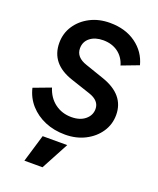

<svg xmlns="http://www.w3.org/2000/svg" viewBox="-179 -863 1008 1226"><g transform="rotate(20 324.5 -250.0)"><path d="M325 12Q250 12 188.5 -14Q127 -40 85 -87Q43 -134 28 -198L145 -242Q165 -178 213 -142.5Q261 -107 325 -107Q383 -107 418 -136Q453 -165 453 -208Q453 -265 380 -289L248 -333Q91 -385 91 -527Q91 -592 125.5 -644Q160 -696 219 -726.5Q278 -757 353 -757Q458 -757 530 -705Q602 -653 624 -568L508 -524Q492 -578 450.5 -608Q409 -638 350 -638Q295 -638 261 -611Q227 -584 227 -539Q227 -478 303 -453L428 -410Q590 -355 590 -217Q590 -153 555 -101Q520 -49 460 -18.5Q400 12 325 12ZM139 257 195 70H362L262 257Z"/></g></svg>

Font: Plus Jakarta Sans
Style: Bold Italic
Weight: 700
Italic angle: -8°
Designer: Gumpita Rahayu
Foundry: Tokotype
Version: Version 2.071; ttfautohint (v1.8.4.7-5d5b);gftools[0.9.29]